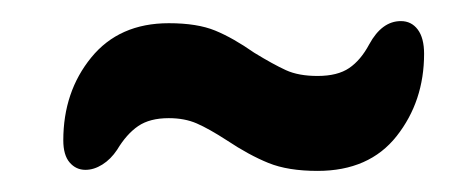

<svg xmlns="http://www.w3.org/2000/svg" viewBox="-20 -312 442 182"><path d="M195 -179Q178 -190 166.5 -195Q155 -200 140 -200Q122 -200 111 -192.5Q100 -185 91 -170Q85 -161 77 -156Q69 -151 61 -151Q52 -151 46 -158Q40 -165 40 -179Q40 -225 66.5 -257.5Q93 -290 140 -290Q167 -290 184 -283Q201 -276 221 -262Q239 -251 251 -245.5Q263 -240 281 -240Q300 -240 311 -247.5Q322 -255 330 -270Q342 -292 360 -292Q370 -292 376 -284Q382 -276 382 -261Q382 -216 356 -183Q330 -150 281 -150Q253 -150 234.5 -157.5Q216 -165 195 -179Z"/></svg>

Font: Gold Bold
Style: Regular
Weight: 400
Designer: jaiki
Version: Version 1.000